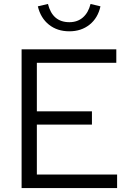

<svg xmlns="http://www.w3.org/2000/svg" viewBox="-20 -949 659 969"><path d="M89 0V-700H567V-632H166V-387H444V-320H166V-68H571V0ZM330 -791Q269 -791 227 -824.5Q185 -858 171 -917L222 -929Q245 -837 330 -837Q371 -837 398.5 -861Q426 -885 437 -929L487 -917Q474 -858 432 -824.5Q390 -791 330 -791Z"/></svg>

Font: Red Hat Text VF
Style: Regular
Weight: 400
Designer: Pentagram, MCKL
Foundry: Pentagram, MCKL
Version: Version 1.023